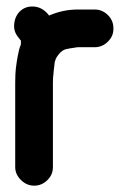

<svg xmlns="http://www.w3.org/2000/svg" viewBox="-20 -558 402 606"><path d="M46 -418C41 -406 38 -393 36 -381L33 -364C32 -358 31 -351 30 -342C29 -333 28 -318 28 -298V-31C28 -15 34 -2 46 10C58 22 72 28 88 28C104 28 118 22 130 10C142 -2 147 -15 147 -31V-298C147 -310 148 -320 149 -328C150 -336 150 -342 151 -347L153 -364C154 -365 155 -367 155 -369C155 -371 158 -377 165 -386C172 -395 180 -401 189 -403C198 -405 205 -406 212 -407C219 -408 223 -409 226 -409H279C295 -409 309 -415 321 -427C333 -439 338 -452 338 -468C338 -484 333 -498 321 -510C309 -522 295 -528 279 -528H226C195 -528 165 -522 135 -509C122 -526 107 -535 90 -537C73 -539 58 -535 46 -525C34 -515 27 -501 25 -484C23 -467 27 -453 38 -440L44 -432C45 -432 45 -432 45 -431L46 -430Z"/></svg>

Font: AppleStorm
Style: Xbd
Weight: 800
Foundry: Cannot Into Space Fonts
Version: Version 1.01